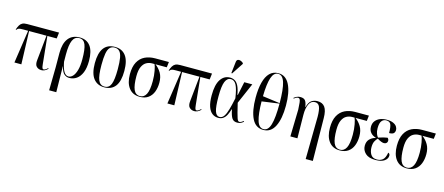

<svg xmlns="http://www.w3.org/2000/svg" viewBox="-61 -1556 5887 2546"><g transform="rotate(15 2882.5 -283.0)"><path d="M109 0 176 -453H109Q68 -453 51 -448.5Q34 -444 19 -424L12 -427Q24 -463 38.5 -487.5Q53 -512 76 -524Q99 -536 140 -536H578L568 -453H440L478 -76Q482 -38 487.5 -24.5Q493 -11 507 -11Q514 -11 527.5 -17.5Q541 -24 561 -44L568 -36Q541 -11 520.5 -2.5Q500 6 478 6Q439 6 412 -20Q385 -46 393 -112L428 -453H189L204 0Z M649 237 654 -79 653 -277Q653 -408 706.5 -476.5Q760 -545 863 -545Q958 -545 1008.5 -477.5Q1059 -410 1059 -275Q1059 -178 1033 -115Q1007 -52 962.5 -21Q918 10 862 10Q823 10 792.5 -16.5Q762 -43 744 -117H742L747 237ZM848 -6Q879 -6 906.5 -35Q934 -64 951 -123Q968 -182 968 -272Q968 -411 943.5 -473Q919 -535 858 -535Q796 -535 768.5 -473.5Q741 -412 741 -281L742 -179Q759 -89 785 -47.5Q811 -6 848 -6Z M1343 10Q1248 10 1194.5 -58.5Q1141 -127 1141 -268Q1141 -545 1345 -545Q1442 -545 1494 -476.5Q1546 -408 1546 -268Q1546 -126 1494.5 -58Q1443 10 1343 10ZM1344 0Q1406 0 1431 -61.5Q1456 -123 1456 -268Q1456 -366 1445.5 -424.5Q1435 -483 1410 -509Q1385 -535 1343 -535Q1302 -535 1277.5 -509Q1253 -483 1242.5 -424.5Q1232 -366 1232 -268Q1232 -122 1258 -61Q1284 0 1344 0Z M1830 10Q1733 10 1680.5 -59Q1628 -128 1628 -247Q1628 -350 1662.5 -413.5Q1697 -477 1758 -506.5Q1819 -536 1898 -536H2086L2077 -461H1922Q1972 -424 2003.5 -370Q2035 -316 2035 -238Q2035 -168 2013.5 -112Q1992 -56 1946.5 -23Q1901 10 1830 10ZM1832 0Q1887 0 1916 -56Q1945 -112 1945 -235Q1945 -313 1933 -375Q1921 -437 1909 -461H1875Q1836 -461 1800 -442Q1764 -423 1741 -375.5Q1718 -328 1718 -244Q1718 -121 1744 -60.5Q1770 0 1832 0Z M2209 0 2276 -453H2209Q2168 -453 2151 -448.5Q2134 -444 2119 -424L2112 -427Q2124 -463 2138.5 -487.5Q2153 -512 2176 -524Q2199 -536 2240 -536H2678L2668 -453H2540L2578 -76Q2582 -38 2587.5 -24.5Q2593 -11 2607 -11Q2614 -11 2627.5 -17.5Q2641 -24 2661 -44L2668 -36Q2641 -11 2620.5 -2.5Q2600 6 2578 6Q2539 6 2512 -20Q2485 -46 2493 -112L2528 -453H2289L2304 0Z M2908 10Q2861 10 2825 -17Q2789 -44 2768.5 -102.5Q2748 -161 2748 -257Q2748 -402 2795.5 -474.5Q2843 -547 2925 -547Q2959 -547 2988.5 -531Q3018 -515 3040 -472.5Q3062 -430 3076 -351H3082L3121 -536H3231L3107 -251Q3126 -171 3138.5 -123Q3151 -75 3159.5 -51Q3168 -27 3176 -19Q3184 -11 3194 -11Q3207 -11 3223 -20.5Q3239 -30 3248 -38L3254 -29Q3240 -17 3219.5 -5.5Q3199 6 3167 6Q3119 6 3096 -27.5Q3073 -61 3056 -146H3052Q3039 -101 3021.5 -66Q3004 -31 2976.5 -10.5Q2949 10 2908 10ZM2922 -6Q2958 -6 2982 -41Q3006 -76 3024.5 -141.5Q3043 -207 3062 -299Q3044 -423 3016 -476.5Q2988 -530 2940 -530Q2890 -530 2864.5 -470Q2839 -410 2839 -266Q2839 -123 2858.5 -64.5Q2878 -6 2922 -6ZM2934 -606 2924 -610 2942 -766Q2945 -792 2961 -799.5Q2977 -807 2998 -800Q3019 -793 3038 -776V-764Z M3527 10Q3420 10 3369.5 -94Q3319 -198 3319 -379Q3319 -500 3341.5 -587.5Q3364 -675 3410.5 -722Q3457 -769 3528 -769Q3631 -769 3683 -664.5Q3735 -560 3735 -378Q3735 -197 3683 -93.5Q3631 10 3527 10ZM3646 -389Q3645 -582 3617 -671Q3589 -760 3528 -760Q3467 -760 3439 -674.5Q3411 -589 3408 -421ZM3527 -1Q3591 -1 3618.5 -94Q3646 -187 3646 -383L3408 -350Q3410 -178 3437 -89.5Q3464 -1 3527 -1Z M4171 237 4179 -346Q4178 -440 4160 -482Q4142 -524 4096 -524Q4042 -524 4015.5 -468.5Q3989 -413 3990 -321L3994 0H3897L3906 -371Q3903 -430 3899.5 -463Q3896 -496 3888 -509Q3880 -522 3865 -522Q3840 -522 3810 -495L3804 -504Q3823 -520 3844.5 -529.5Q3866 -539 3892 -539Q3939 -539 3959 -513.5Q3979 -488 3987 -428H3990Q4010 -499 4045.5 -522Q4081 -545 4126 -545Q4194 -545 4227.5 -498.5Q4261 -452 4262 -349L4269 237Z M4576 10Q4479 10 4426.5 -59Q4374 -128 4374 -247Q4374 -350 4408.5 -413.5Q4443 -477 4504 -506.5Q4565 -536 4644 -536H4832L4823 -461H4668Q4718 -424 4749.5 -370Q4781 -316 4781 -238Q4781 -168 4759.5 -112Q4738 -56 4692.5 -23Q4647 10 4576 10ZM4578 0Q4633 0 4662 -56Q4691 -112 4691 -235Q4691 -313 4679 -375Q4667 -437 4655 -461H4621Q4582 -461 4546 -442Q4510 -423 4487 -375.5Q4464 -328 4464 -244Q4464 -121 4490 -60.5Q4516 0 4578 0Z M5065 10Q4973 10 4927.5 -33Q4882 -76 4882 -136Q4882 -194 4914 -227Q4946 -260 4995 -274V-277Q4950 -289 4923 -321Q4896 -353 4896 -402Q4896 -448 4920 -480Q4944 -512 4984.5 -528.5Q5025 -545 5076 -545Q5131 -545 5165 -529.5Q5199 -514 5214 -491Q5229 -468 5229 -445Q5229 -415 5212 -398.5Q5195 -382 5150 -382Q5150 -468 5134 -501.5Q5118 -535 5071 -535Q5034 -535 5010 -505.5Q4986 -476 4986 -405Q4986 -361 4999 -328Q5012 -295 5025 -286Q5063 -299 5093.5 -306.5Q5124 -314 5147 -317Q5154 -312 5159.5 -302Q5165 -292 5165 -278Q5165 -259 5151.5 -247Q5138 -235 5118 -235Q5084 -235 5025 -272Q5005 -253 4989 -222.5Q4973 -192 4973 -140Q4973 -83 4998.5 -42Q5024 -1 5084 -1Q5129 -1 5161.5 -26.5Q5194 -52 5207 -128Q5231 -121 5231 -92Q5231 -51 5189.5 -20.5Q5148 10 5065 10Z M5495 10Q5398 10 5345.5 -59Q5293 -128 5293 -247Q5293 -350 5327.5 -413.5Q5362 -477 5423 -506.5Q5484 -536 5563 -536H5751L5742 -461H5587Q5637 -424 5668.5 -370Q5700 -316 5700 -238Q5700 -168 5678.5 -112Q5657 -56 5611.5 -23Q5566 10 5495 10ZM5497 0Q5552 0 5581 -56Q5610 -112 5610 -235Q5610 -313 5598 -375Q5586 -437 5574 -461H5540Q5501 -461 5465 -442Q5429 -423 5406 -375.5Q5383 -328 5383 -244Q5383 -121 5409 -60.5Q5435 0 5497 0Z"/></g></svg>

Font: Noto Serif Display Condensed
Style: Regular
Weight: 400
Width: 3
Designer: Monotype Design Team
Foundry: Monotype Imaging Inc.
Version: Version 2.009